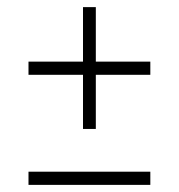

<svg xmlns="http://www.w3.org/2000/svg" viewBox="-20 -562 502 539"><path d="M213 -200V-352H60V-389H213V-542H249V-389H402V-352H249V-200ZM60 -43V-80H402V-43Z"/></svg>

Font: Saira ExtraCondensed ExtraLight
Style: Regular
Weight: 250
Width: 2
Designer: Hector Gatti with collaboration of the Omnibus-Type team
Foundry: Omnibus-Type
Version: Version 1.101